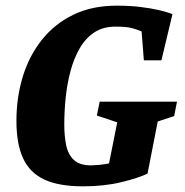

<svg xmlns="http://www.w3.org/2000/svg" viewBox="-20 -648 654 678"><path d="M273 10Q188 10 136.5 -14Q85 -38 61.5 -89Q38 -140 38 -221Q38 -304 60.5 -377.5Q83 -451 128 -507.5Q173 -564 239 -596Q305 -628 392 -628Q438 -628 475 -623.5Q512 -619 540.5 -612.5Q569 -606 589 -598L550 -435H488L480 -537Q464 -544 445 -549Q426 -554 388 -554Q344 -554 313 -533.5Q282 -513 261.5 -477.5Q241 -442 229 -397Q217 -352 212 -303.5Q207 -255 207 -208Q207 -169 213.5 -136Q220 -103 240.5 -83.5Q261 -64 302 -64Q310 -64 327.5 -65.5Q345 -67 365 -71L394 -216L322 -240L332 -289H605L595 -238L537 -219L501 -35Q468 -19 407.5 -4.5Q347 10 273 10Z"/></svg>

Font: Manuale ExtraBold
Style: Italic
Weight: 800
Italic angle: -11°
Designer: Eduardo Tunni / Pablo Cosgaya
Foundry: Eduardo Tunni / Pablo Cosgaya
Version: Version 1.002